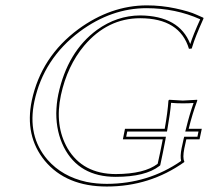

<svg xmlns="http://www.w3.org/2000/svg" viewBox="-20 -678 770 708"><path d="M675.8 -203.1H724.1L715.8 -164.1H667Q663.1 -147 661.1 -137.2L659.7 -130.9Q652.8 -95.7 659.7 -83L659.2 -80.1Q532.2 9.8 374 9.8Q224.1 9.8 145 -85.4Q70.3 -177.2 97.2 -307.1Q131.8 -469.2 269.5 -570.8Q388.7 -657.7 521 -658.2Q575.2 -658.2 627.2 -647Q679.2 -635.7 704.1 -624L729.5 -612.8L730.5 -609.9Q698.7 -539.1 689.9 -508.3Q688.5 -503.4 687 -499L676.8 -498Q643.1 -610.4 497.1 -610.8Q376.5 -610.8 290.5 -509.8Q228 -435.1 204.6 -327.1Q180.7 -214.8 229.5 -130.4Q285.2 -36.6 406.7 -36.1Q513.2 -36.6 561.5 -74.2L570.8 -117.2Q572.8 -126.5 576.2 -144Q578.6 -157.7 580.1 -164.1H433.1L440.9 -203.1H587.4Q598.6 -266.1 601.1 -307.1L604 -310.1Q606 -310.1 654.3 -307.1L707 -310.1L707.5 -307.1Q689 -257.3 675.8 -203.1ZM663.1 -192.9 666.5 -205.6Q678.7 -255.9 693.8 -298.3Q675.3 -296.9 654.3 -296.9Q628.9 -296.9 610.8 -298.8Q607.4 -258.3 597.2 -201.2L595.7 -192.9H449.2L445.3 -173.8H591.8L589.8 -162.1Q588.4 -155.8 585.9 -142.1Q582.5 -124 580.6 -115.2L570.8 -68.4L567.9 -65.9Q516.1 -25.9 406.7 -25.9Q271 -25.9 215.3 -135.7Q187.5 -191.4 187.5 -260.3Q188 -295.4 194.8 -329.1Q228.5 -487.8 337.9 -567.9Q411.1 -620.6 497.1 -621.1Q641.1 -619.6 681.6 -515.6Q691.4 -547.4 718.3 -606.9Q627.9 -647.5 521 -647.9Q390.6 -647.9 273.9 -561.5Q140.6 -461.4 106.9 -304.7Q79.6 -176.3 155.3 -88.9Q209.5 -26.9 298.8 -7.3Q335 0 374 0Q526.9 -0.5 647.9 -84.5Q643.6 -101.6 649.9 -132.8L651.4 -139.2Q653.8 -150.4 657.2 -166L659.2 -173.8H708L711.9 -192.9Z"/></svg>

Font: Linux Biolinum Outline O
Style: Italic
Weight: 400
Italic angle: -12°
Designer: Philipp H. Poll
Foundry: Philipp H. Poll
Version: Version 0.6.2